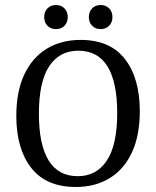

<svg xmlns="http://www.w3.org/2000/svg" viewBox="-20 -737 623 765"><path d="M282 8Q164 8 104.5 -68Q45 -144 45 -275Q45 -373 77 -440.5Q109 -508 166.5 -543Q224 -578 301 -578Q419 -578 478 -501.5Q537 -425 537 -294Q537 -198 506 -130.5Q475 -63 417.5 -27.5Q360 8 282 8ZM292 -535Q217 -535 176 -473Q135 -411 135 -284Q135 -161 173.5 -98Q212 -35 290 -35Q364 -35 405.5 -97Q447 -159 447 -287Q447 -409 408.5 -472Q370 -535 292 -535ZM250 -669Q250 -648 237 -634.5Q224 -621 203 -621Q182 -621 169 -634.5Q156 -648 156 -669Q156 -690 169 -703.5Q182 -717 203 -717Q224 -717 237 -703.5Q250 -690 250 -669ZM428 -669Q428 -648 415 -634.5Q402 -621 381 -621Q360 -621 347 -634.5Q334 -648 334 -669Q334 -690 347 -703.5Q360 -717 381 -717Q402 -717 415 -703.5Q428 -690 428 -669Z"/></svg>

Font: Rasa
Style: Regular
Weight: 400
Designer: Anna Giedrys (Yrsa+Rasa design), David Brezina (Yrsa art-direction, Rasa art-direction, design)
Foundry: Rosetta Type Foundry
Version: Version 2.004